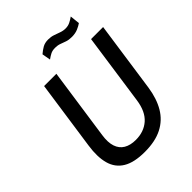

<svg xmlns="http://www.w3.org/2000/svg" viewBox="-254 -1048 1194 1194"><g transform="rotate(-45 343.0 -451.0)"><path d="M312 10Q218.5 10 166 -22Q113.5 -54 96.5 -115.5Q79.5 -177 92.5 -265.5L158.5 -723H266.5L198.5 -252Q190 -195 202.5 -157.5Q215 -120 246.5 -101.2Q278 -82.5 325.5 -82.5Q397 -82.5 444.2 -124Q491.5 -165.5 504 -252L571.5 -723H677.5L610.5 -257Q598 -172.5 562.8 -112.8Q527.5 -53 465.8 -21.5Q404 10 312 10ZM301 -813.5 291 -869.5Q310.5 -886.5 331 -898.2Q351.5 -910 380.5 -910Q405 -910 425.5 -903Q446 -896 465.8 -888.8Q485.5 -881.5 507 -881.5Q529 -881.5 547.2 -890.8Q565.5 -900 581.5 -911.5L588.5 -847Q574 -836.5 550.8 -826.5Q527.5 -816.5 497 -816.5Q471 -816.5 452.2 -823Q433.5 -829.5 415.5 -836.2Q397.5 -843 375 -843Q351.5 -843 335.2 -834.8Q319 -826.5 301 -813.5Z"/></g></svg>

Font: Public Sans Thin Medium
Style: Italic
Weight: 500
Italic angle: -8°
Version: Version 2.001